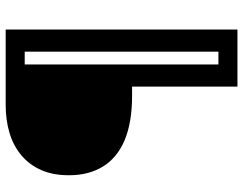

<svg xmlns="http://www.w3.org/2000/svg" viewBox="-110 -590 856 676"><g transform="rotate(-90 318.0 -252.0)"><path d="M351 156V-215H319Q225 -215 163 -241Q101 -267 70 -317Q39 -367 39 -437Q39 -494 57.5 -535.5Q76 -577 109.5 -605Q143 -633 188 -646.5Q233 -660 287 -660H429V156ZM381 156V89H530V156ZM474 156V-660H552V156ZM372 -593V-660H541V-593Z"/></g></svg>

Font: Bricolage Grotesque 17pt
Style: Regular
Weight: 400
Version: Version 1.001;gftools[0.9.33.dev8+g029e19f]